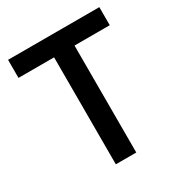

<svg xmlns="http://www.w3.org/2000/svg" viewBox="-163 -798 853 911"><g transform="rotate(-30 263.0 -342.5)"><path d="M208 -586V0H320V-586H513V-685H13V-586Z"/></g></svg>

Font: Sunflower Medium
Style: Regular
Weight: 500
Designer: JIKJI
Foundry: JIKJI
Version: Version 1.00